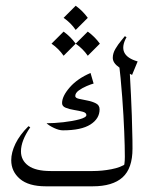

<svg xmlns="http://www.w3.org/2000/svg" viewBox="-20 -655 509 675"><path d="M330.1 -270.5Q330.1 -237.8 297.9 -217.3Q265.6 -196.8 201.2 -196.8Q187.5 -196.8 169.9 -205.1Q152.3 -213.4 143.6 -221.7Q169.4 -221.7 202.4 -225.3Q235.4 -229 259.5 -235.6Q283.7 -242.2 283.7 -250.5Q283.7 -258.8 270.8 -262.2Q257.8 -265.6 241 -268.3Q224.1 -271 211.2 -276.1Q198.2 -281.2 198.2 -292.5Q198.2 -316.9 225.3 -347.9Q252.4 -378.9 298.3 -398.4L309.1 -361.3Q299.8 -358.9 284.4 -352.3Q269 -345.7 256.8 -336.9Q244.6 -328.1 244.6 -317.4Q244.6 -310.5 257.6 -307.6Q270.5 -304.7 287.4 -301.5Q304.2 -298.3 317.1 -291.7Q330.1 -285.2 330.1 -270.5ZM293 0H141.1Q80.6 0 50 -26.1Q19.5 -52.2 19.5 -91.8Q19.5 -119.1 34.4 -149.9Q49.3 -180.7 80.1 -211.4L86.4 -207.5Q53.7 -160.2 53.7 -123Q53.7 -91.3 79.6 -72.5Q105.5 -53.7 158.2 -53.7H293Q301.8 -53.7 304.4 -44.4Q307.1 -35.2 307.1 -26.9Q307.1 -19 304.9 -9.5Q302.7 0 293 0ZM396.5 -449.7 435.5 -414.6Q441.4 -309.6 443.4 -249.5Q445.3 -189.5 445.6 -163.3Q445.8 -137.2 445.8 -132.3Q445.8 -63 410.9 -31.5Q376 0 305.7 0Q297.9 0 293 -4.9Q288.1 -9.8 288.1 -26.9Q288.1 -43.9 293 -48.8Q297.9 -53.7 305.7 -53.7Q338.9 -53.7 371.8 -60.1Q404.8 -66.4 424.8 -80.6L414.6 -64Q416 -69.8 417.5 -80.1Q418.9 -90.3 418.9 -104Q418.9 -138.7 416.7 -192.6Q414.6 -246.6 409.7 -313Q404.8 -379.4 396.5 -449.7ZM418.9 -527.8 424.8 -524.4Q389.2 -460.4 463.9 -439L444.3 -391.6Q420.9 -402.8 398.7 -418.2Q376.5 -433.6 376.5 -451.7Q376.5 -467.8 386 -483.6Q395.5 -499.5 405.8 -511.7Q416 -523.9 418.9 -527.8ZM305.7 0H271.5Q263.2 0 257.8 -4.9Q252.4 -9.8 252.4 -26.9Q252.4 -43.9 257.8 -48.8Q263.2 -53.7 271.5 -53.7H305.7Q313 -53.7 319.1 -48.8Q325.2 -43.9 325.2 -26.9Q325.2 -9.8 319.1 -4.9Q313 0 305.7 0ZM246.1 -634.8Q270.5 -617.2 288.6 -592.3L246.1 -549.8Q229.5 -574.2 203.6 -592.3ZM203.6 -543.9Q228 -526.4 246.1 -501.5L203.6 -459Q187 -483.4 161.1 -501.5ZM288.6 -543.9Q313 -526.4 331.1 -501.5L288.6 -459Q272 -483.4 246.1 -501.5Z"/></svg>

Font: Lateef ExtraLight
Style: Regular
Weight: 200
Designer: SIL International
Foundry: SIL International
Version: Version 4.200